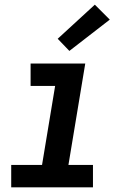

<svg xmlns="http://www.w3.org/2000/svg" viewBox="-20 -802 540 822"><path d="M28 0V-96H160L216 -434H111V-530H345L273 -96H378V0ZM277 -584 227 -636 386 -782 450 -718Z"/></svg>

Font: Iosevka Curly Slab Oblique
Style: Bold
Weight: 700
Italic angle: -9°
Monospace: yes
Designer: Belleve Invis
Foundry: Belleve Invis
Version: Version 11.1.0; ttfautohint (v1.8.3)